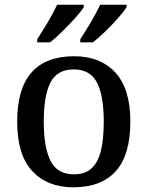

<svg xmlns="http://www.w3.org/2000/svg" viewBox="-20 -786 627 816"><path d="M292 10Q181 10 117 -59Q53 -128 53 -269Q53 -409 114 -478Q175 -547 295 -547Q406 -547 470 -478Q534 -409 534 -269Q534 -128 472.5 -59Q411 10 292 10ZM294 -45Q341 -45 369 -70.5Q397 -96 409 -146Q421 -196 421 -269Q421 -380 392 -435.5Q363 -491 293 -491Q223 -491 194.5 -435.5Q166 -380 166 -269Q166 -159 195 -102Q224 -45 294 -45ZM321 -619Q342 -651 366 -691.5Q390 -732 406 -766H518V-756Q508 -739 482.5 -710Q457 -681 427.5 -652.5Q398 -624 375 -606H321ZM138 -619Q159 -651 183 -691.5Q207 -732 223 -766H336V-756Q326 -739 300 -710Q274 -681 245 -652.5Q216 -624 193 -606H138Z"/></svg>

Font: Noto Serif Khmer Medium
Style: Regular
Weight: 500
Version: Version 2.003